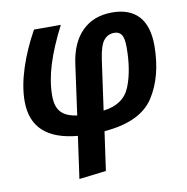

<svg xmlns="http://www.w3.org/2000/svg" viewBox="-84 -628 907 930"><g transform="rotate(-10 369.5 -162.5)"><path d="M702 -352Q701 -200 635.5 -100Q570 0 392 14L365 205L232 221L261 14Q36 -6 36 -195Q36 -268 64 -355Q92 -442 141 -530H273Q222 -431 197 -350.5Q172 -270 172 -198Q172 -144 197 -117.5Q222 -91 275 -84L309 -330Q323 -434 379.5 -490Q436 -546 527 -546Q613 -546 657.5 -497.5Q702 -449 702 -352ZM439 -328 405 -85Q505 -97 536.5 -176Q568 -255 568 -368Q568 -412 556.5 -429.5Q545 -447 521 -447Q489 -447 469 -422.5Q449 -398 439 -328Z"/></g></svg>

Font: Fira Sans SemiBold
Style: Italic
Weight: 600
Italic angle: -8°
Designer: bBox Type GmbH & Carrois Corporate GbR & Edenspiekermann AG
Foundry: bBox Type GmbH & Carrois Corporate GbR & Edenspiekermann AG
Version: Version 4.301